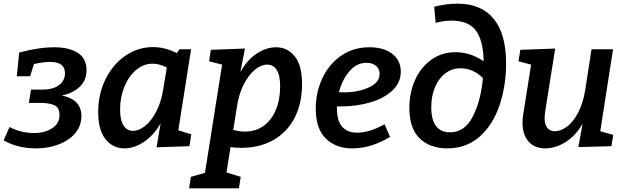

<svg xmlns="http://www.w3.org/2000/svg" viewBox="-24 -802 3428 1052"><path d="M422 -166Q422 -112 388 -72Q354 -32 297 -10.5Q240 11 173 11Q72 11 -4 -33L28 -106Q58 -90 93 -81.5Q128 -73 162 -73Q221 -73 261.5 -99Q302 -125 302 -172Q302 -215 272 -226.5Q242 -238 201 -238H134L146 -311H209Q266 -311 299 -335.5Q332 -360 332 -401Q332 -463 250 -463Q215 -463 162 -451L141 -384H68L81 -514Q189 -543 273 -543Q354 -543 402 -512.5Q450 -482 450 -418Q450 -363 414 -327.5Q378 -292 315 -279Q370 -267 396 -239Q422 -211 422 -166Z M953 -88 1024 -66 1014 -1 834 5 856 -126Q818 -60 764.5 -24.5Q711 11 658 11Q595 11 554.5 -39Q514 -89 514 -188Q514 -285 553.5 -366.5Q593 -448 662 -496Q731 -544 815 -544Q880 -544 945 -511L959 -532H1023ZM871 -317 890 -432Q850 -453 812 -453Q762 -453 721 -418Q680 -383 657 -325.5Q634 -268 634 -202Q634 -143 653 -114Q672 -85 705 -85Q737 -85 771 -112Q805 -139 832.5 -191.5Q860 -244 871 -317Z M1631 -341Q1631 -235 1590 -156Q1549 -77 1473.5 -34.5Q1398 8 1299 8Q1267 8 1239 4L1217 143L1295 167L1285 230H1012L1022 167L1099 145L1193 -448L1122 -466L1131 -529L1318 -536L1293 -407Q1329 -473 1382 -508Q1435 -543 1488 -543Q1551 -543 1591 -493.5Q1631 -444 1631 -341ZM1254 -90Q1289 -81 1318 -81Q1377 -81 1420.5 -112.5Q1464 -144 1487.5 -200Q1511 -256 1511 -329Q1511 -390 1492 -419Q1473 -448 1440 -448Q1408 -448 1374 -421Q1340 -394 1312.5 -341.5Q1285 -289 1274 -216Z M1822 -219V-209Q1822 -141 1850.5 -108Q1879 -75 1932 -75Q2000 -75 2083 -121L2113 -52Q2010 11 1906 11Q1816 11 1761 -43Q1706 -97 1706 -207Q1706 -294 1741.5 -371.5Q1777 -449 1844 -496Q1911 -543 2000 -543Q2080 -543 2126 -506.5Q2172 -470 2172 -409Q2172 -349 2126 -306Q2080 -263 2005 -241Q1930 -219 1845 -219ZM1833 -297Q1843 -296 1862 -296Q1938 -296 1997 -323Q2056 -350 2056 -397Q2056 -424 2036.5 -441Q2017 -458 1984 -458Q1931 -458 1891 -412Q1851 -366 1833 -297Z M2749 -454Q2749 -336 2714.5 -229.5Q2680 -123 2607 -56Q2534 11 2426 11Q2333 11 2276 -43Q2219 -97 2219 -211Q2219 -295 2250.5 -364.5Q2282 -434 2339.5 -475Q2397 -516 2471 -516Q2555 -516 2626 -466Q2624 -580 2583.5 -634.5Q2543 -689 2449 -689Q2411 -689 2363 -677L2355 -765Q2420 -782 2483 -782Q2612 -782 2680.5 -699.5Q2749 -617 2749 -454ZM2622 -375Q2566 -428 2500 -428Q2453 -428 2416.5 -400.5Q2380 -373 2359.5 -324.5Q2339 -276 2339 -215Q2339 -77 2442 -77Q2522 -77 2566.5 -163.5Q2611 -250 2622 -375Z M3265 -83 3336 -63 3326 -1 3145 4 3168 -124Q3129 -57 3074 -23Q3019 11 2963 11Q2905 11 2872 -26.5Q2839 -64 2839 -129Q2839 -149 2842 -170L2886 -448L2817 -466L2827 -529L3018 -536L2964 -197Q2960 -167 2960 -157Q2960 -121 2974.5 -102Q2989 -83 3016 -83Q3049 -83 3083 -108.5Q3117 -134 3144 -185.5Q3171 -237 3183 -312L3217 -532H3335Z"/></svg>

Font: Bitter Pro SemiBold
Style: Italic
Weight: 600
Italic angle: -9°
Designer: Sol Matas, and Bitter project Authors
Foundry: Sol Matas
Version: Version 1.010